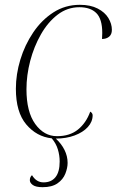

<svg xmlns="http://www.w3.org/2000/svg" viewBox="-20 -566 491 798"><path d="M157 212Q129 212 116.5 203Q104 194 104 183Q104 170 113 162Q131 192 161 192Q193 192 210.5 170.5Q228 149 228 105Q228 80 220.5 55Q213 30 195 9Q132 2 89 -49Q46 -100 46 -197Q46 -257 64.5 -318Q83 -379 118 -431Q153 -483 202 -514.5Q251 -546 312 -546Q356 -546 386 -530.5Q416 -515 430.5 -491Q445 -467 445 -442Q445 -423 433.5 -413.5Q422 -404 404 -404Q404 -409 404.5 -415.5Q405 -422 405 -429Q405 -487 380.5 -511.5Q356 -536 310 -536Q260 -536 219.5 -505Q179 -474 150 -423Q121 -372 105.5 -312.5Q90 -253 90 -195Q90 -101 126.5 -50.5Q163 0 217 0Q270 0 304 -27.5Q338 -55 355 -102Q359 -100 362 -96Q365 -92 365 -87Q365 -60 345 -38Q325 -16 290 -3Q255 10 212 10Q235 31 248 57Q261 83 261 111Q261 132 251.5 156Q242 180 219 196Q196 212 157 212Z"/></svg>

Font: Noto Serif Display ExtraLight
Style: Italic
Weight: 200
Italic angle: -12°
Designer: Monotype Design Team
Foundry: Monotype Imaging Inc.
Version: Version 2.009